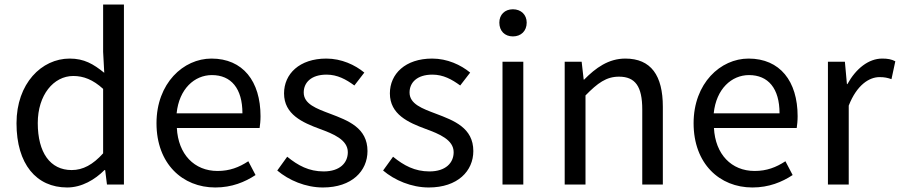

<svg xmlns="http://www.w3.org/2000/svg" viewBox="-20 -816 3979 849"><path d="M277 13C342 13 400 -22 442 -64H445L453 0H528V-796H436V-587L441 -494C393 -533 352 -557 288 -557C164 -557 53 -447 53 -271C53 -90 141 13 277 13ZM297 -64C202 -64 147 -141 147 -272C147 -396 217 -480 304 -480C349 -480 391 -464 436 -423V-138C391 -88 347 -64 297 -64Z M932 13C1005 13 1063 -11 1110 -42L1078 -103C1037 -76 995 -60 942 -60C839 -60 768 -134 762 -250H1128C1130 -264 1132 -282 1132 -302C1132 -457 1054 -557 915 -557C791 -557 672 -448 672 -271C672 -92 787 13 932 13ZM761 -315C772 -423 840 -484 917 -484C1002 -484 1052 -425 1052 -315Z M1408 13C1536 13 1605 -60 1605 -148C1605 -251 1519 -283 1440 -313C1379 -336 1323 -356 1323 -407C1323 -450 1355 -486 1424 -486C1472 -486 1510 -465 1547 -438L1591 -495C1550 -529 1490 -557 1423 -557C1304 -557 1236 -489 1236 -403C1236 -310 1318 -274 1394 -246C1454 -224 1518 -198 1518 -143C1518 -96 1483 -58 1411 -58C1346 -58 1298 -84 1250 -123L1206 -62C1257 -19 1331 13 1408 13Z M1876 13C2004 13 2073 -60 2073 -148C2073 -251 1987 -283 1908 -313C1847 -336 1791 -356 1791 -407C1791 -450 1823 -486 1892 -486C1940 -486 1978 -465 2015 -438L2059 -495C2018 -529 1958 -557 1891 -557C1772 -557 1704 -489 1704 -403C1704 -310 1786 -274 1862 -246C1922 -224 1986 -198 1986 -143C1986 -96 1951 -58 1879 -58C1814 -58 1766 -84 1718 -123L1674 -62C1725 -19 1799 13 1876 13Z M2202 0H2294V-543H2202ZM2248 -655C2284 -655 2309 -679 2309 -716C2309 -751 2284 -775 2248 -775C2212 -775 2188 -751 2188 -716C2188 -679 2212 -655 2248 -655Z M2477 0H2569V-394C2623 -449 2661 -477 2717 -477C2789 -477 2820 -434 2820 -332V0H2911V-344C2911 -482 2859 -557 2745 -557C2671 -557 2614 -516 2563 -464H2561L2552 -543H2477Z M3307 13C3380 13 3438 -11 3485 -42L3453 -103C3412 -76 3370 -60 3317 -60C3214 -60 3143 -134 3137 -250H3503C3505 -264 3507 -282 3507 -302C3507 -457 3429 -557 3290 -557C3166 -557 3047 -448 3047 -271C3047 -92 3162 13 3307 13ZM3136 -315C3147 -423 3215 -484 3292 -484C3377 -484 3427 -425 3427 -315Z M3641 0H3733V-349C3769 -441 3824 -475 3869 -475C3892 -475 3904 -472 3922 -466L3939 -545C3922 -554 3905 -557 3881 -557C3821 -557 3765 -513 3727 -444H3725L3716 -543H3641Z"/></svg>

Font: Source Han Sans JP
Style: Regular
Weight: 400
Designer: Ryoko NISHIZUKA 西塚涼子 (kana, bopomofo & ideographs); Paul D. Hunt (Latin, Greek & Cyrillic); Sandoll Communications 산돌커뮤니
Foundry: Adobe
Version: Version 2.004;hotconv 1.0.118;makeotfexe 2.5.65603